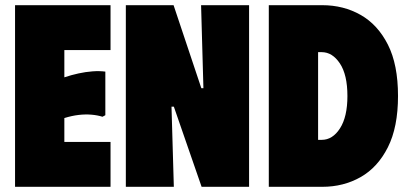

<svg xmlns="http://www.w3.org/2000/svg" viewBox="-20 -720 1567 740"><path d="M406 -700V-527H228V-422Q255 -431 282.5 -437Q310 -443 336.5 -445Q363 -447 386 -444V-276L375 -270Q356 -276 332.5 -278Q309 -280 283 -277Q257 -274 228 -265V-173H406V0H38V-700Z M755 -700H940V0H757L650 -309H641L650 0H465V-700H649L756 -380H764Z M1222 -700H1016V0H1222Q1304 0 1370 -37.5Q1436 -75 1475 -152.5Q1514 -230 1514 -350Q1514 -471 1475 -548Q1436 -625 1370 -662.5Q1304 -700 1222 -700ZM1220 -181H1206V-519H1220Q1261 -519 1290 -475.5Q1319 -432 1319 -350Q1319 -270 1290.5 -225.5Q1262 -181 1220 -181Z"/></svg>

Font: Phudu Black
Style: Regular
Weight: 900
Version: Version 1.005;gftools[0.9.23]